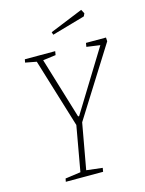

<svg xmlns="http://www.w3.org/2000/svg" viewBox="-113 -812 664 880"><g transform="rotate(-15 219.0 -371.5)"><path d="M192 -27 268 -18 265 0H88L91 -15L164 -25L202 -239L102 -566L49 -576L52 -591H196L193 -573L132 -565L220 -275H225L403 -564L339 -573L342 -591H437L438 -573L231 -244ZM203 -679 360 -743 370 -724 364 -711 207 -666Z"/></g></svg>

Font: Grenze Thin
Style: Italic
Weight: 250
Italic angle: -10°
Designer: Renata Polastri
Foundry: Omnibus-Type
Version: Version 1.002; ttfautohint (v1.8)